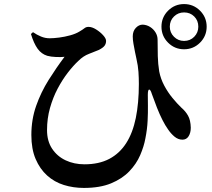

<svg xmlns="http://www.w3.org/2000/svg" viewBox="-20 -868 1040 943"><path d="M884 -626Q838 -626 805.5 -658.5Q773 -691 773 -737Q773 -783 805.5 -815.5Q838 -848 884 -848Q930 -848 962.5 -815.5Q995 -783 995 -737Q995 -691 962.5 -658.5Q930 -626 884 -626ZM392 55Q340 55 293.5 40.5Q247 26 211.5 -6Q176 -38 155 -87Q134 -136 134 -205Q134 -281 157.5 -348Q181 -415 219 -475.5Q257 -536 297 -589Q281 -587 255.5 -588Q230 -589 212 -594Q183 -603 164.5 -629Q146 -655 132 -701L142 -710Q161 -697 181.5 -688.5Q202 -680 224 -680Q243 -680 270.5 -683.5Q298 -687 325 -694.5Q352 -702 370 -713Q387 -723 395 -729.5Q403 -736 415 -736Q432 -736 452 -723.5Q472 -711 486.5 -695Q501 -679 501 -667Q501 -654 494 -644Q487 -634 466 -623Q445 -614 417 -603.5Q389 -593 365 -569Q340 -546 313 -511Q286 -476 263 -432.5Q240 -389 225.5 -337.5Q211 -286 211 -229Q211 -175 236 -137.5Q261 -100 302.5 -80.5Q344 -61 395 -61Q466 -61 516.5 -87.5Q567 -114 599.5 -164.5Q632 -215 647 -288.5Q662 -362 662 -456Q662 -485 660 -515Q658 -545 650 -580Q647 -593 643 -613Q639 -633 635.5 -653Q632 -673 632 -689Q632 -715 647 -731Q662 -747 681 -747Q701 -746 717.5 -735.5Q734 -725 744 -708.5Q754 -692 754 -673Q754 -631 755 -592.5Q756 -554 762 -517Q769 -481 786.5 -448Q804 -415 827 -387Q850 -359 872 -338Q891 -322 903.5 -300Q916 -278 917 -241Q917 -216 906.5 -199Q896 -182 876 -182Q855 -182 837 -197Q819 -212 805 -233Q792 -251 778 -278.5Q764 -306 751 -339Q738 -372 726 -406Q719 -429 712.5 -428Q706 -427 706 -402Q706 -383 706.5 -349.5Q707 -316 705 -274.5Q703 -233 694 -188Q687 -149 668.5 -106Q650 -63 615 -26.5Q580 10 525.5 32.5Q471 55 392 55ZM884 -667Q914 -667 934 -687.5Q954 -708 954 -737Q954 -767 934 -787Q914 -807 884 -807Q855 -807 834.5 -787Q814 -767 814 -737Q814 -708 834.5 -687.5Q855 -667 884 -667Z"/></svg>

Font: Noto Serif HK ExtraLight
Style: Bold
Weight: 700
Version: Version 2.002-H1;hotconv 1.1.0;makeotfexe 2.6.0